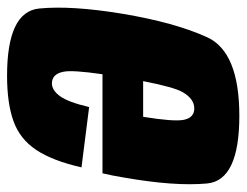

<svg xmlns="http://www.w3.org/2000/svg" viewBox="-92 -552 648 503"><g transform="rotate(90 231.5 -300.0)"><path d="M178 5Q10 5 1.8 -79.2Q-6.5 -163.5 15.5 -297Q38.5 -434.5 77 -519Q115.5 -603.5 283 -603.5Q452.5 -603.5 460.2 -518.8Q468 -434 444.5 -300.5Q439.5 -270 433.5 -245H174Q162.5 -165.5 167.5 -142.5Q173.5 -112.5 198 -112.5Q216 -112.5 231.5 -133.8Q247 -155 260 -210L418 -190Q400.5 -113.5 372 -71Q343.5 -28.5 296.8 -11.8Q250 5 178 5ZM192 -351.5H285.5Q298.5 -431.5 293.5 -457.5Q288 -485.5 263.5 -485.5Q239 -485.5 221.5 -456Q208 -433.5 192 -351.5Z"/></g></svg>

Font: Anybody Condensed ExtraBold
Style: Italic
Weight: 800
Width: 3
Italic angle: -10°
Designer: Tyler Finck
Foundry: Etcetera Type Company
Version: Version 1.010; ttfautohint (v1.8.3) -l 8 -r 50 -G 200 -x 14 